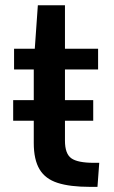

<svg xmlns="http://www.w3.org/2000/svg" viewBox="-20 -708 436 733"><path d="M30.3 -325.7H335.9V-247.1H30.3ZM108.9 -162.1V-442.9H33.7V-522H112.8L124.5 -688H228V-522H354.5V-442.9H228V-170.9Q228 -121.1 252.2 -103.8Q276.4 -86.4 338.4 -86.4H358.9L352.1 5.4H323.7Q247.1 5.4 200 -9.8Q152.8 -24.9 130.9 -61.8Q108.9 -98.6 108.9 -162.1Z"/></svg>

Font: Monda SemiBold
Style: Regular
Weight: 600
Designer: Vernon Adams
Foundry: Vernon Adams
Version: Version 2.200